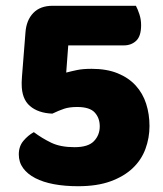

<svg xmlns="http://www.w3.org/2000/svg" viewBox="-20 -628 562 664"><path d="M250 16Q204 16 166.5 9Q129 2 102 -12Q75 -26 60 -46.5Q45 -67 45 -94Q45 -122 61 -141Q77 -160 97 -171Q125 -150 157 -134.5Q189 -119 238 -119Q285 -119 305 -140Q325 -161 325 -191Q325 -220 307.5 -239Q290 -258 247 -258Q220 -258 202 -252Q184 -246 161 -235Q112 -237 83.5 -261.5Q55 -286 55 -337Q55 -340 55 -344.5Q55 -349 56 -363L68 -515Q71 -558 95 -583Q119 -608 162 -608H450Q456 -597 462 -579Q468 -561 468 -541Q468 -503 451 -487Q434 -471 408 -471H216L209 -377Q228 -382 247.5 -386Q267 -390 297 -390Q349 -390 387 -374.5Q425 -359 449.5 -332Q474 -305 485.5 -269Q497 -233 497 -192Q497 -151 483 -113Q469 -75 439 -46.5Q409 -18 362.5 -1Q316 16 250 16Z"/></svg>

Font: Baloo Da
Style: Regular
Weight: 400
Designer: Noopur Datye and Ek Type
Foundry: Ek Type
Version: Version 1.443;PS 1.000;hotconv 16.6.51;makeotf.lib2.5.65220;